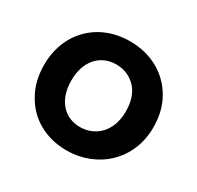

<svg xmlns="http://www.w3.org/2000/svg" viewBox="-128 -712 893 869"><g transform="rotate(30 319.0 -277.0)"><path d="M71 -127C119 -40 208 9 315 9C475 9 604 -107 604 -277C604 -334 592 -384 567 -427C517 -514 426 -563 319 -563C266 -563 217 -551 174 -528C87 -480 34 -390 34 -277C34 -220 46 -170 71 -127ZM176 -277C176 -382 237 -441 317 -441C357 -441 391 -427 419 -399C446 -370 460 -330 460 -277C460 -170 392 -113 315 -113C235 -113 176 -172 176 -277Z"/></g></svg>

Font: Poppins SemiBold
Style: Regular
Weight: 600
Designer: Ninad Kale (Devanagari), Jonny Pinhorn (Latin)
Foundry: Indian Type Foundry
Version: 4.004